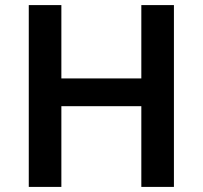

<svg xmlns="http://www.w3.org/2000/svg" viewBox="-20 -734 796 754"><path d="M663 0V-714H535V-426H221V-714H93V0H221V-317H535V0Z"/></svg>

Font: Noto Sans Myanmar SemiBold
Style: Regular
Weight: 600
Designer: Monotype Design Team
Foundry: Monotype Imaging Inc.
Version: Version 2.107